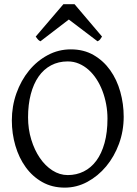

<svg xmlns="http://www.w3.org/2000/svg" viewBox="-20 -860 640 895"><path d="M481 -307.1Q481 -340.8 474.9 -373.8Q468.8 -406.7 457.5 -436.3Q446.3 -465.8 429.9 -491Q413.6 -516.1 393.1 -534.4Q372.6 -552.7 348.1 -563.2Q323.7 -573.7 295.9 -573.7Q252.4 -573.7 218 -555.4Q183.6 -537.1 159.9 -503.2Q136.2 -469.2 123.5 -420.9Q110.8 -372.6 110.8 -313Q110.8 -258.3 125.7 -209.5Q140.6 -160.6 165.8 -123.8Q190.9 -86.9 224.6 -65.4Q258.3 -43.9 295.9 -43.9Q336.4 -43.9 370.4 -60.8Q404.3 -77.6 429 -110.8Q453.6 -144 467.3 -193.4Q481 -242.7 481 -307.1ZM556.6 -315.9Q556.6 -249.5 534.7 -189.7Q512.7 -129.9 474.9 -84.5Q437 -39.1 387.2 -12.2Q337.4 14.6 281.7 14.6Q223.1 14.6 177.2 -11.2Q131.3 -37.1 99.9 -80.6Q68.4 -124 51.8 -180.7Q35.2 -237.3 35.2 -298.8Q35.2 -365.2 56.6 -425.3Q78.1 -485.4 115.2 -530.8Q152.3 -576.2 202.4 -603Q252.4 -629.9 310.1 -629.9Q370.6 -629.9 416.5 -603.3Q462.4 -576.7 493.7 -532.7Q524.9 -488.8 540.8 -432.1Q556.6 -375.5 556.6 -315.9ZM455.6 -689.5Q449.7 -680.2 446.3 -675.8Q442.9 -671.4 434.6 -667.5L300.8 -769L168.5 -667.5Q164.6 -669.4 161.9 -671.4Q159.2 -673.3 157 -675.8Q154.8 -678.2 152.3 -681.6Q149.9 -685.1 146.5 -689.5L275.4 -840.3H327.6Z"/></svg>

Font: Gentium Plus Eur
Style: Regular
Weight: 400
Designer: J. Victor Gaultney, Annie Olsen, Iska Routamaa, Becca Hirsbrunner
Foundry: SIL International
Version: Version 5.000